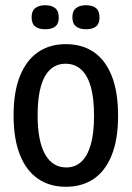

<svg xmlns="http://www.w3.org/2000/svg" viewBox="-20 -703 504 735"><path d="M232 12Q170 12 125 -19Q80 -50 56 -111Q32 -172 32 -261Q32 -353 57 -413.5Q82 -474 126.5 -504Q171 -534 232 -534Q294 -534 338.5 -504Q383 -474 407.5 -413Q432 -352 432 -260Q432 -169 407.5 -108.5Q383 -48 338.5 -18Q294 12 232 12ZM234 -62Q268 -62 291.5 -84Q315 -106 327.5 -149.5Q340 -193 340 -260Q340 -327 327.5 -371Q315 -415 290.5 -437Q266 -459 231 -459Q197 -459 173 -437.5Q149 -416 136.5 -372.5Q124 -329 124 -262Q124 -163 152.5 -112.5Q181 -62 234 -62ZM309 -591Q285 -591 271 -602Q257 -613 257 -637Q257 -661 271 -672Q285 -683 309 -683Q334 -683 347.5 -672Q361 -661 361 -636Q361 -612 347.5 -601.5Q334 -591 309 -591ZM153 -591Q129 -591 115 -601.5Q101 -612 101 -637Q101 -661 115 -672Q129 -683 153 -683Q177 -683 191 -672Q205 -661 205 -636Q205 -612 191.5 -601.5Q178 -591 153 -591Z"/></svg>

Font: Bricolage Grotesque 72pt SemiCondensed
Style: Regular
Weight: 400
Width: 4
Designer: Mathieu Triay
Foundry: Atelier Triay
Version: Version 1.001;gftools[0.9.33.dev8+g029e19f]